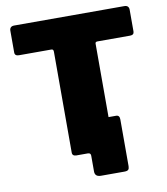

<svg xmlns="http://www.w3.org/2000/svg" viewBox="-94 -820 891 1027"><g transform="rotate(-10 352.0 -306.0)"><path d="M371 130Q338 130 338 101V15Q338 0 322 0H258L435 -187Q435 -172 451 -172H506Q525 -172 525 -149V105Q525 118 519.5 124Q514 130 498 130ZM28 -600V-719Q28 -729 34 -735.5Q40 -742 53 -742H651Q664 -742 670 -735.5Q676 -729 676 -719V-600Q676 -581 654 -581H477Q465 -581 465 -571V-23Q465 0 446 0H261Q238 0 238 -19V-567Q238 -581 227 -581H51Q28 -581 28 -600Z"/></g></svg>

Font: Libre Franklin Black
Style: Regular
Weight: 900
Designer: Pablo Impallari, Rodrigo Fuenzalida, Nhung Nguyen
Foundry: Impallari Type
Version: Version 3.000